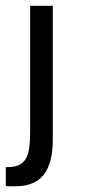

<svg xmlns="http://www.w3.org/2000/svg" viewBox="-24 -467 322 666"><path d="M80.6 -446.8H159.2V16.1Q159.2 98.6 127.9 138.9Q96.7 179.2 27.8 179.2Q21 179.2 12.9 179.2Q4.9 179.2 -3.9 177.7V112.8Q23.9 113.3 40.5 106Q57.1 98.6 65.9 82.8Q74.7 66.9 77.6 43.5Q80.6 20 80.6 -12.2Z"/></svg>

Font: PT Astra Sans
Style: Regular
Weight: 400
Designer: A.Korolkova, I. Chaeva
Foundry: ParaType Ltd
Version: Version 1.001; ttfautohint (v1.6)